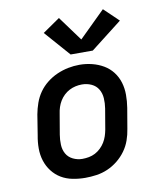

<svg xmlns="http://www.w3.org/2000/svg" viewBox="-87 -843 773 921"><g transform="rotate(-10 300.0 -383.0)"><path d="M254 8Q223 8 192.5 2Q162 -4 137 -19Q112 -34 94 -57.5Q76 -81 67 -109.5Q58 -138 58 -169.5Q58 -201 64 -232L80 -332Q85 -359 94.5 -386Q104 -413 120.5 -436.5Q137 -460 160.5 -478.5Q184 -497 210.5 -508.5Q237 -520 264.5 -525.5Q292 -531 320 -531Q351 -531 381 -523.5Q411 -516 436.5 -501Q462 -486 480 -462.5Q498 -439 506.5 -410.5Q515 -382 515 -350.5Q515 -319 510 -288L493 -188Q489 -161 479.5 -134Q470 -107 453 -83.5Q436 -60 413 -41.5Q390 -23 363.5 -11.5Q337 0 309 4Q281 8 254 8ZM256 -84Q272 -84 288 -87Q304 -90 318.5 -97.5Q333 -105 345.5 -117Q358 -129 366.5 -143Q375 -157 380 -172Q385 -187 388 -203L405 -303Q409 -328 407.5 -352.5Q406 -377 394.5 -396.5Q383 -416 361.5 -426Q340 -436 315 -436Q299 -436 283.5 -432.5Q268 -429 253.5 -421.5Q239 -414 227 -402.5Q215 -391 206.5 -377Q198 -363 193 -347.5Q188 -332 186 -317L169 -217Q165 -193 166 -168.5Q167 -144 178 -124.5Q189 -105 210.5 -94.5Q232 -84 256 -84Q256 -84 256 -84Q256 -84 256 -84ZM287 -587 178 -711 262 -769 350 -649 477 -774 548 -706 395 -587Z"/></g></svg>

Font: Iosevka Etoile SmBdObl
Style: Regular
Weight: 600
Italic angle: -9°
Designer: Belleve Invis
Foundry: Belleve Invis
Version: Version 15.5.2; ttfautohint (v1.8.4)